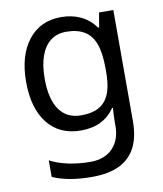

<svg xmlns="http://www.w3.org/2000/svg" viewBox="-87 -617 788 927"><g transform="rotate(-10 307.5 -153.0)"><path d="M275 -546Q328 -546 370.5 -526Q413 -506 443 -465H448L460 -536H530V9Q530 85 504 136.5Q478 188 425 214Q372 240 290 240Q232 240 183.5 231.5Q135 223 97 206V125Q135 145 186 156Q237 167 295 167Q364 167 403.5 126.5Q443 86 443 16V-5Q443 -17 444 -39.5Q445 -62 446 -71H442Q414 -30 372.5 -10Q331 10 276 10Q172 10 113.5 -63Q55 -136 55 -267Q55 -395 113.5 -470.5Q172 -546 275 -546ZM287 -472Q242 -472 210.5 -448Q179 -424 162.5 -378Q146 -332 146 -266Q146 -167 182.5 -114.5Q219 -62 289 -62Q330 -62 359 -72.5Q388 -83 407 -105.5Q426 -128 435 -163Q444 -198 444 -246V-267Q444 -340 427.5 -385Q411 -430 376 -451Q341 -472 287 -472Z"/></g></svg>

Font: usinhala25
Style: Book
Weight: 400
Designer: Jelle Bosma - Monotype Design Team
Foundry: Monotype Imaging Inc.
Version: Version 2.003